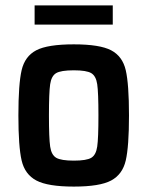

<svg xmlns="http://www.w3.org/2000/svg" viewBox="-20 -682 545 710"><path d="M48 -255Q48 -371 60 -422.5Q72 -474 114 -496Q156 -518 253 -518Q349 -518 391 -496Q433 -474 445 -422.5Q457 -371 457 -255Q457 -140 445 -88.5Q433 -37 391 -14.5Q349 8 253 8Q157 8 114.5 -14.5Q72 -37 60 -88.5Q48 -140 48 -255ZM344 -255Q344 -340 339.5 -370.5Q335 -401 317.5 -411.5Q300 -422 253 -422Q205 -422 187.5 -411.5Q170 -401 165.5 -370.5Q161 -340 161 -255Q161 -171 165.5 -140Q170 -109 188 -98.5Q206 -88 253 -88Q300 -88 317.5 -98.5Q335 -109 339.5 -140Q344 -171 344 -255ZM108 -591V-662H397V-591Z"/></svg>

Font: Saira Semi Condensed Medium
Style: Regular
Weight: 500
Width: 4
Designer: Hector Gatti with collaboration of the Omnibus-Type team
Foundry: Omnibus-Type
Version: Version 1.001; ttfautohint (v1.8)